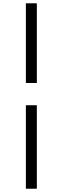

<svg xmlns="http://www.w3.org/2000/svg" viewBox="-20 -858 378 1157"><path d="M135.9 279.2V-223.8H202V279.2ZM202 -357.9H135.9V-838.1H202Z"/></svg>

Font: Noto Serif SC ExtraLight
Style: Regular
Weight: 200
Designer: Ryoko NISHIZUKA 西塚涼子 (kana & ideographs); Frank Grießhammer (Latin, Greek & Cyrillic); Wenlong ZHANG 张文龙 (bopomofo); San
Foundry: Adobe
Version: Version 2.002-H1;hotconv 1.1.0;makeotfexe 2.6.0